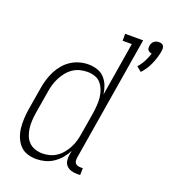

<svg xmlns="http://www.w3.org/2000/svg" viewBox="-139 -854 849 963"><g transform="rotate(20 286.0 -373.0)"><path d="M509 -582 483 -603Q500 -622 511 -643.5Q522 -665 529 -687Q523 -688 517.5 -690.5Q512 -693 508.5 -697.5Q505 -702 504.5 -708Q504 -714 505 -721Q506 -727 509 -733.5Q512 -740 518 -745Q524 -750 531 -752Q538 -754 545 -754Q551 -754 557.5 -752Q564 -750 567.5 -745Q571 -740 572 -733.5Q573 -727 572 -721L570 -707Q563 -674 548.5 -641.5Q534 -609 509 -582ZM165 8Q139 8 115.5 0Q92 -8 76.5 -25.5Q61 -43 52 -66Q43 -89 40.5 -114Q38 -139 39.5 -164.5Q41 -190 45 -215L65 -335Q69 -359 76 -382Q83 -405 94 -427Q105 -449 121.5 -468.5Q138 -488 159 -501.5Q180 -515 203.5 -521.5Q227 -528 250 -528Q275 -528 298 -520.5Q321 -513 336.5 -496Q352 -479 360.5 -457.5Q369 -436 372 -412L419 -698H370V-735H466L356 -68Q355 -60 355.5 -52.5Q356 -45 361 -39Q366 -33 373.5 -31Q381 -29 389 -29H401L400 8H382Q366 8 351.5 3.5Q337 -1 327 -11.5Q317 -22 314.5 -37Q312 -52 315 -68L319 -92Q308 -70 292 -51Q276 -32 255 -18Q234 -4 210.5 2Q187 8 165 8ZM184 -29Q203 -29 222.5 -34Q242 -39 259 -50.5Q276 -62 289 -78Q302 -94 311.5 -112Q321 -130 326.5 -149Q332 -168 335 -187L355 -307Q358 -328 359.5 -349Q361 -370 359 -390Q357 -410 350 -429Q343 -448 330.5 -463Q318 -478 298.5 -484.5Q279 -491 258 -491Q239 -491 219 -486Q199 -481 181.5 -469Q164 -457 151 -440.5Q138 -424 128.5 -405.5Q119 -387 113.5 -368Q108 -349 105 -329L85 -209Q82 -189 80.5 -168Q79 -147 81.5 -127Q84 -107 91 -88.5Q98 -70 111.5 -56Q125 -42 144.5 -35.5Q164 -29 184 -29Z"/></g></svg>

Font: Iosevka Curly Slab Extralight
Style: Italic
Weight: 200
Italic angle: -9°
Monospace: yes
Designer: Belleve Invis
Foundry: Belleve Invis
Version: Version 22.1.2; ttfautohint (v1.8.4)